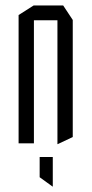

<svg xmlns="http://www.w3.org/2000/svg" viewBox="-20 -524 335 702"><path d="M48 0V-469L103 -504H104V0ZM190 3V-450H246V-23L191 3ZM104 -450V-504H211L246 -451V-450ZM172 158 125 124V50H173V158Z"/></svg>

Font: Foldit Thin Light
Style: Regular
Weight: 300
Version: Version 1.003